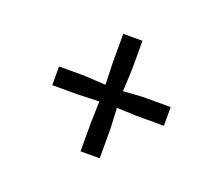

<svg xmlns="http://www.w3.org/2000/svg" viewBox="-86 -682 841 724"><g transform="rotate(20 334.5 -320.0)"><path d="M296 -84V-201L298.5 -285L210.5 -282H110.5V-357H210.5L298.5 -352L296 -438V-555.5H373V-438L369 -352L445 -357H558.5V-282H445L369 -285L373 -201V-84Z"/></g></svg>

Font: Merriweather 24pt SemiCondensed
Style: Regular
Weight: 400
Width: 4
Designer: Eben Sorkin
Foundry: Eben Sorkin
Version: Version 2.100